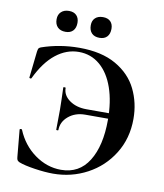

<svg xmlns="http://www.w3.org/2000/svg" viewBox="-90 -883 827 968"><g transform="rotate(10 324.0 -399.0)"><path d="M71 -15Q63 -19 60 -23.5Q57 -28 56 -39L43 -178Q43 -181 48.5 -181.5Q54 -182 55 -179Q86 -104 148.5 -59Q211 -14 283 -14Q376 -14 424.5 -92Q473 -170 473 -302Q473 -396 448.5 -466.5Q424 -537 378 -576Q332 -615 270 -615Q207 -615 152.5 -572Q98 -529 57 -443Q56 -440 51 -441Q46 -442 46 -444L61 -580Q63 -592 65 -596Q67 -600 76 -604Q168 -636 269 -636Q383 -636 457 -593.5Q531 -551 565 -481.5Q599 -412 599 -330Q599 -230 550.5 -152Q502 -74 421.5 -31Q341 12 247 12Q206 12 152.5 4Q99 -4 71 -15ZM226 -311 225 -364Q223 -402 223 -425Q223 -427 229 -427Q235 -427 235 -425Q235 -387 270 -362Q305 -337 357 -337H563V-309H356Q305 -309 270.5 -280Q236 -251 236 -209Q236 -207 230.5 -207Q225 -207 225 -209ZM130 -758Q130 -782 145 -796Q160 -810 185 -810Q210 -810 223.5 -796Q237 -782 237 -758Q237 -732 223.5 -717.5Q210 -703 185 -703Q159 -703 144.5 -717.5Q130 -732 130 -758ZM305 -758Q305 -782 319.5 -795.5Q334 -809 359 -809Q384 -809 397.5 -795.5Q411 -782 411 -758Q411 -732 397.5 -717.5Q384 -703 359 -703Q333 -703 319 -717.5Q305 -732 305 -758Z"/></g></svg>

Font: Cormorant Unicase
Style: Bold
Weight: 700
Designer: Christian Thalmann (Catharsis Fonts)
Foundry: Catharsis Fonts
Version: Version 4.000